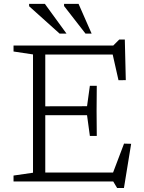

<svg xmlns="http://www.w3.org/2000/svg" viewBox="-20 -932 738 986"><path d="M477 -491.5 476 -362.5 477 -234H441.5L427 -340.5H185V-386L427 -386.5L441.5 -491.5ZM626 -520.5 588.5 -520 552.5 -679.5 581 -652H168V-698H561.5L592.5 -729H621ZM552.5 -24.5 617 -194.5 653.5 -193.5 616.5 33.5H581.5L561.5 0H168V-46H584.5ZM49.5 0V-30.5L149.5 -45V-652.5L49.5 -667.5V-698H212.5V0ZM321.5 -759.5H286L129.5 -900V-912H210.5ZM450.5 -759.5H419L309 -901V-912H383.5Z"/></svg>

Font: Newsreader 9pt Light
Style: Regular
Weight: 300
Designer: Hugues Gentile
Foundry: Production Type
Version: Version 1.003